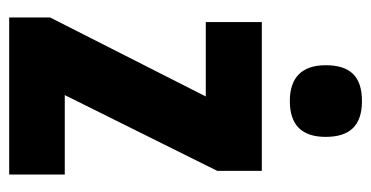

<svg xmlns="http://www.w3.org/2000/svg" viewBox="-215 -593 808 418"><g transform="rotate(90 189.0 -384.0)"><path d="M200 -768C146 -768 122 -742 122 -689C122 -637 149 -611 200 -611C252 -611 278 -637 278 -689C278 -741 254 -768 200 -768ZM360 0V-121H187L352 -453V-550H28V-428H190L18 -89V0Z"/></g></svg>

Font: Noto Sans Armenian ExtraCondensed ExtraBold
Style: Regular
Weight: 800
Width: 2
Designer: Monotype Design Team
Foundry: Monotype Imaging Inc.
Version: Version 2.008